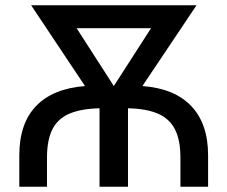

<svg xmlns="http://www.w3.org/2000/svg" viewBox="-20 -708 862 728"><path d="M520 -381.8Q642.1 -372.6 705.6 -305.4Q769 -238.3 769 -119.1V0H664.1V-110.4Q664.1 -176.8 643.6 -217.3Q623 -257.8 579.3 -276.9Q535.6 -295.9 465.3 -297.4V0H357.4V-297.4Q288.1 -295.9 243.9 -277.3Q199.7 -258.8 179 -218.3Q158.2 -177.7 158.2 -110.4V0H53.2V-119.1Q53.2 -239.7 116.7 -305.9Q180.2 -372.1 302.2 -381.8L98.1 -688H725.1ZM411.6 -381.8 552.7 -601.1H270.5Z"/></svg>

Font: Arimo Medium
Style: Regular
Weight: 500
Designer: Steve Matteson
Foundry: Monotype Imaging Inc.
Version: Version 1.33